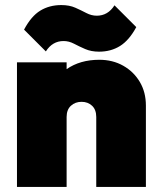

<svg xmlns="http://www.w3.org/2000/svg" viewBox="-20 -738 633 758"><path d="M47 0V-492H243V-465Q296 -502 372 -502Q425 -502 466.5 -478.5Q508 -455 532 -414.5Q556 -374 556 -321V0H360V-276Q360 -305 343.5 -320.5Q327 -336 302 -336Q277 -336 260 -320.5Q243 -305 243 -276V0ZM371 -534Q340 -534 316 -544.5Q292 -555 272 -565.5Q252 -576 231 -576Q187 -576 161 -535L75 -621Q103 -674 139 -696Q175 -718 222 -718Q254 -718 277.5 -707.5Q301 -697 321 -686.5Q341 -676 362 -676Q406 -676 432 -717L518 -631Q490 -579 454 -556.5Q418 -534 371 -534Z"/></svg>

Font: Outfit Black
Style: Regular
Weight: 900
Designer: Rodrigo Fuenzalida
Foundry: fragTYPE
Version: Version 1.100; ttfautohint (v1.8.4.7-5d5b)